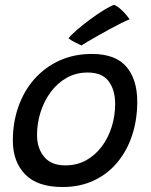

<svg xmlns="http://www.w3.org/2000/svg" viewBox="-20 -758 626 794"><path d="M238.5 15.4Q134.6 15.4 83.8 -37.1Q33.1 -89.6 33.1 -176.6Q33.1 -251.6 56 -316.7Q78.9 -381.8 122 -430.7Q165 -479.6 225.2 -507.2Q285.4 -534.9 359.9 -534.9Q457.6 -534.9 502.6 -482.2Q547.6 -429.4 547.6 -337.4Q547.6 -263.6 526.8 -199.7Q506 -135.8 466 -87.4Q426 -38.9 368.7 -11.8Q311.4 15.4 238.5 15.4ZM250.2 -74.1Q298.4 -74.1 336.5 -95.3Q374.6 -116.6 401.4 -152.8Q428.1 -188.9 442.2 -234.4Q456.2 -279.8 456.2 -328.2Q456.2 -386.2 429.2 -422.1Q402.1 -458.1 343 -458.1Q294.5 -458.1 255.7 -436.2Q216.9 -414.2 189.6 -377.1Q162.2 -340 147.7 -294Q133.1 -247.9 133.1 -200Q133.1 -145.2 162.4 -109.7Q191.6 -74.1 250.2 -74.1ZM452.5 -738.1Q467.6 -730.8 480.3 -719Q493.1 -707.2 502.5 -695.8Q511.9 -684.5 515.9 -678Q502.8 -673.1 481.1 -662.3Q459.4 -651.6 434.2 -637.8Q409.1 -623.9 385 -610.4Q361 -596.9 342.8 -586Q324.5 -575.2 317.1 -570.2Q313.9 -571.6 306.3 -575Q298.7 -578.4 290.1 -582.9Q281.4 -587.3 274 -591.9Q266.5 -596.5 263.2 -599.6Q275.2 -614.6 300.3 -636.2Q325.5 -657.8 355.1 -679.5Q384.7 -701.2 411.2 -717.4Q437.7 -733.6 452.5 -738.1Z"/></svg>

Font: Grandstander Thin
Style: Italic
Weight: 100
Italic angle: -15°
Designer: Tyler Finck
Foundry: Etcetera Type Co
Version: Version 1.200